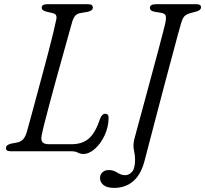

<svg xmlns="http://www.w3.org/2000/svg" viewBox="-20 -720 977 914"><path d="M318 0H31.5Q5 0 9 -17Q9.5 -31 34 -36.5L61 -41.5Q80 -45.5 90.2 -57Q100.5 -68.5 107.5 -91.5Q115 -118 126.8 -161.2Q138.5 -204.5 152.8 -257.5Q167 -310.5 182 -365.8Q197 -421 210.5 -472.5Q224 -524 233.8 -564.8Q243.5 -605.5 248 -628Q253 -652 233 -657L199 -665Q178.5 -670.5 178.5 -683.5Q178.5 -700 204.5 -700H399.5Q422 -700 422 -684Q422 -676 415 -671Q408 -666 398.5 -664L361.5 -657.5Q347 -655 338.5 -645.5Q330 -636 324 -617Q317 -592.5 305 -549.2Q293 -506 278 -452.2Q263 -398.5 247.2 -341.8Q231.5 -285 217.5 -232.2Q203.5 -179.5 193 -138.5Q182.5 -97.5 178.5 -76.5Q173.5 -53 182.5 -43.2Q191.5 -33.5 211 -33.5H321Q372 -33.5 403.2 -60.8Q434.5 -88 457 -156Q466 -178.5 481 -178.5Q497 -178.5 497 -159Q496.5 -115 478 -75.5Q459.5 -36 431.8 -11.5Q404 13 376.5 13Q362.5 13 350.5 6.5Q338.5 0 318 0ZM842 -609Q838.5 -598.5 827 -555.8Q815.5 -513 798.8 -450.5Q782 -388 763 -316.5Q744 -245 726 -175.8Q708 -106.5 693.2 -50.5Q678.5 5.5 670.5 36.5Q653.5 108 615.8 141.2Q578 174.5 523.5 174.5Q489 174.5 472.5 160.8Q456 147 456 127.5Q456 112 467 100.8Q478 89.5 498.5 89.5Q519.5 89.5 538.5 101.8Q557.5 114 575.5 114Q594.5 114 608.8 97.8Q623 81.5 623 40Q623 19 617.2 -7.2Q611.5 -33.5 623 -71Q624 -75.5 632 -104.5Q640 -133.5 652.2 -178.8Q664.5 -224 679 -277.8Q693.5 -331.5 708.2 -386.2Q723 -441 735.8 -489Q748.5 -537 757.2 -570.8Q766 -604.5 768 -616Q772 -638 768 -647Q764 -656 746.5 -659L713.5 -664.5Q693.5 -669 693.5 -682.5Q693.5 -700 723.5 -700H915Q937 -700 937 -685.5Q937 -671.5 915.5 -665.5L886.5 -657.5Q868 -652.5 858.8 -643.5Q849.5 -634.5 842 -609Z"/></svg>

Font: Fraunces 9pt Soft Light
Style: Italic
Weight: 300
Italic angle: -16°
Version: Version 1.000;[0bf87f6ff]